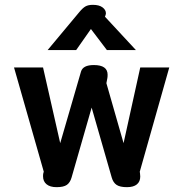

<svg xmlns="http://www.w3.org/2000/svg" viewBox="-20 -764 759 794"><path d="M158 -35Q158 -43 159 -47L161 -54L38 -485H158L229 -172L315 -468Q323 -495 368 -495Q425 -495 425 -455Q425 -446 424 -441L420 -420L491 -172L560 -485H680L558 -54L559 -47Q560 -42 560 -34Q560 -13 546 -1.5Q532 10 505 10Q476 10 462 0.5Q448 -9 442 -30L359 -319L276 -30Q270 -9 256.5 0.5Q243 10 214 10Q187 10 172.5 -2Q158 -14 158 -35ZM308 -714Q322 -731 333.5 -737.5Q345 -744 364 -744Q390 -744 404 -733.5Q418 -723 418 -709Q418 -706 416 -700L414 -695L542 -557H422L356 -644L295 -557H177Z"/></svg>

Font: Niramit SemiBold
Style: Regular
Weight: 600
Designer: Katatrad Aksorn Co.,Ltd.
Foundry: Cadson Demak Co.,Ltd.
Version: Version 1.001; ttfautohint (v1.6)